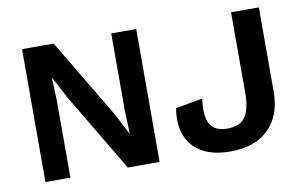

<svg xmlns="http://www.w3.org/2000/svg" viewBox="-71 -794 1480 939"><g transform="rotate(-10 669.0 -325.0)"><path d="M653 -660V0H495L264 -388L207 -496H206L210 -382V0H86V-660H243L474 -273L531 -164H533L529 -278V-660ZM1262 -660V-243Q1262 -124 1194.5 -57Q1127 10 1005 10Q917 10 862 -22.5Q807 -55 786 -112.5Q765 -170 778 -245L912 -269Q900 -181 923 -142Q946 -103 1008 -103Q1073 -103 1098.5 -142.5Q1124 -182 1124 -262V-660Z"/></g></svg>

Font: Work Sans SemiBold
Style: Regular
Weight: 600
Designer: Wei Huang
Foundry: Wei Huang
Version: Version 2.010; ttfautohint (v1.8.3)